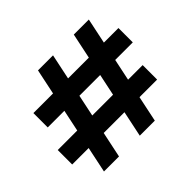

<svg xmlns="http://www.w3.org/2000/svg" viewBox="-159 -955 1183 1183"><g transform="rotate(-45 432.5 -364.0)"><path d="M450 0 603 -728H734L581 0ZM138 0 291 -728H422L269 0ZM30 -169V-295H770V-169ZM85 -437V-562H826V-437Z"/></g></svg>

Font: DM Sans 17pt ExtraBold
Style: Regular
Weight: 800
Version: Version 4.004;gftools[0.9.30]